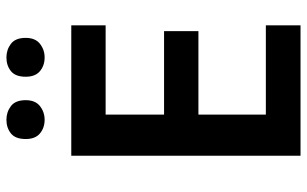

<svg xmlns="http://www.w3.org/2000/svg" viewBox="-199 -757 956 598"><g transform="rotate(-90 279.0 -458.0)"><path d="M499 0H93V-714H499V-607H221V-425H481V-318H221V-108H499ZM145 -856Q145 -888 162.5 -902Q180 -916 205 -916Q229 -916 247.5 -902Q266 -888 266 -856Q266 -826 247.5 -811.5Q229 -797 205 -797Q180 -797 162.5 -811.5Q145 -826 145 -856ZM339 -856Q339 -888 356.5 -902Q374 -916 399 -916Q423 -916 441.5 -902Q460 -888 460 -856Q460 -826 441.5 -811.5Q423 -797 399 -797Q374 -797 356.5 -811.5Q339 -826 339 -856Z"/></g></svg>

Font: Noto Sans Thai SemiBold
Style: Regular
Weight: 600
Version: Version 2.001